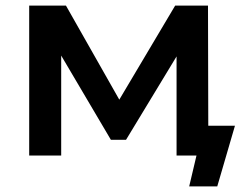

<svg xmlns="http://www.w3.org/2000/svg" viewBox="-20 -554 882 684"><path d="M654 110 680 0H609V-353L429 -56H375L198 -356V0H84V-534H215L405 -199L604 -534H721L722 -106H817L754 110Z"/></svg>

Font: Montserrat SemiBold
Style: Regular
Weight: 600
Designer: Julieta Ulanovsky
Foundry: Julieta Ulanovsky
Version: Version 9.000; ttfautohint (v1.8.4.7-5d5b)